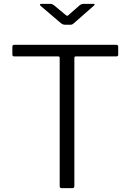

<svg xmlns="http://www.w3.org/2000/svg" viewBox="-20 -974 676 994"><path d="M44 -732Q44 -742 54 -742H582Q592 -742 592 -732V-691Q592 -682 582 -682H375Q369 -682 367 -680.5Q365 -679 365 -673V-12Q365 -5 362.5 -2.5Q360 0 354 0H300Q294 0 291.5 -2.5Q289 -5 289 -12V-673Q289 -679 287 -680.5Q285 -682 279 -682H54Q44 -682 44 -691ZM411 -954H463Q470 -954 470 -951Q470 -948 464 -943L364 -855Q362 -854 357.5 -850Q353 -846 346 -846H315Q305 -846 293 -856L191 -943Q187 -947 187 -950Q187 -954 194 -954H241Q246 -954 249.5 -952.5Q253 -951 258 -948L317 -899Q325 -892 328 -892Q331 -892 338 -899L394 -948Q403 -954 411 -954Z"/></svg>

Font: Libre Franklin Light
Style: Regular
Weight: 300
Designer: Pablo Impallari, Rodrigo Fuenzalida
Foundry: Impallari Type
Version: Version 1.002; ttfautohint (v1.5)